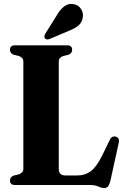

<svg xmlns="http://www.w3.org/2000/svg" viewBox="-20 -927 620 962"><path d="M324 -653 297 -646.5Q274.5 -638.5 274.5 -619V-80.5Q274.5 -48 307 -48H369Q405.5 -48 434 -68.5Q462.5 -89 491.5 -147L529.5 -225Q539 -247 559.5 -242.5Q581 -237 574.5 -209.5L533 -20.5Q528 -1 521.2 7Q514.5 15 502 15Q488.5 15 472.5 7.5Q456.5 0 430.5 0H55.5Q30 0 30 -22.5Q30 -39.5 47.5 -47L74.5 -53.5Q97 -61.5 97 -81V-619Q97 -638.5 74.5 -646.5L47.5 -653Q30 -660.5 30 -677.5Q30 -700 55.5 -700H316Q341.5 -700 341.5 -677.5Q341.5 -660.5 324 -653ZM265 -851Q282 -880 302 -895.2Q322 -910.5 347.5 -906.5Q373 -902.5 385.8 -882.2Q398.5 -862 395 -841.5Q391.5 -814.5 372.8 -799Q354 -783.5 325 -772.5L228 -731.5Q222 -729 215.2 -729.5Q208.5 -730 205 -735Q201 -740.5 202.5 -746.5Q204 -752.5 207.5 -759Z"/></svg>

Font: Fraunces 144pt S050
Style: Bold
Weight: 700
Version: Version 1.000; ttfautohint (v1.8.3)